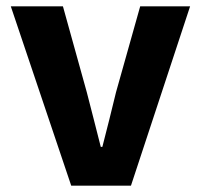

<svg xmlns="http://www.w3.org/2000/svg" viewBox="-20 -584 631 604"><path d="M204 0 14 -564H178L253 -294Q264 -252 275 -208.5Q286 -165 297 -122H302Q313 -165 324 -208.5Q335 -252 345 -294L421 -564H578L392 0Z"/></svg>

Font: Noto Sans JP ExtraBold
Style: Regular
Weight: 800
Designer: Ryoko NISHIZUKA  (kana, bopomofo & ideographs); Paul D. Hunt (Latin, Greek & Cyrillic); Sandoll Communications , Soo-you
Foundry: Adobe
Version: Version 2.004-H2;hotconv 1.0.118;makeotfexe 2.5.65603